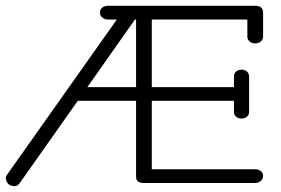

<svg xmlns="http://www.w3.org/2000/svg" viewBox="-33 -628 965 659"><path d="M434 -561H430L267 -329H434ZM337 -561Q326 -561 318 -568Q310 -575 310 -585Q310 -595 317.5 -601.5Q325 -608 337 -608H844Q870 -608 870 -584V-502Q870 -492 862 -485.5Q854 -479 843 -479Q832 -479 824 -485.5Q816 -492 816 -502V-561H488V-329H770V-366Q770 -376 777.5 -382.5Q785 -389 796 -389Q807 -389 814.5 -382.5Q822 -376 822 -366V-244Q822 -234 814.5 -227.5Q807 -221 796 -221Q785 -221 777.5 -227.5Q770 -234 770 -244V-282H488V-47H843Q855 -47 862.5 -40.5Q870 -34 870 -24Q870 -14 862 -7Q854 0 843 0H459Q434 0 434 -22V-282H234L35 0Q27 11 18 11Q-6 11 -12 -10Q-13 -14 -13 -18.5Q-13 -23 -9 -28L368 -561Z"/></svg>

Font: Flamenco
Style: Regular
Weight: 400
Designer: Luciano Vergara
Foundry: Luciano Vergara
Version: Version 1.002